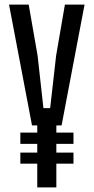

<svg xmlns="http://www.w3.org/2000/svg" viewBox="-20 -820 410 840"><path d="M143 0V-104H69V-152.5H143V-190.5H69V-240H143V-271.5H120L19.5 -800H105.5L144.5 -576.5L170 -347H199.5L225.5 -576.5L264 -800H350L249.5 -271.5L226.5 -271V-240H301.5V-190.5H226.5V-152.5H301.5V-104H226.5V0Z"/></svg>

Font: Big Shoulders
Style: Regular
Weight: 400
Designer: Patric King
Foundry: XO Type Co
Version: Version 2.002